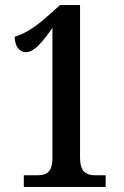

<svg xmlns="http://www.w3.org/2000/svg" viewBox="-20 -738 491 758"><path d="M74 0H397V-46H357C319 -46 296 -61 296 -115V-718H217L161 -668C106 -620 70 -603 38 -593C38 -556 57 -532 82 -532C115 -532 147 -571 187 -628V-115C187 -55 161 -46 126 -46H74Z"/></svg>

Font: Noto Serif Armenian ExtraCondensed SemiBold
Style: Regular
Weight: 600
Width: 2
Designer: Monotype Design Team
Foundry: Monotype Imaging Inc.
Version: Version 2.008